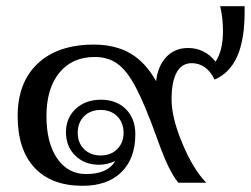

<svg xmlns="http://www.w3.org/2000/svg" viewBox="-20 -590 810 620"><path d="M770 -570V-553Q770 -462 746 -408Q722 -354 673 -333Q647 -386 599 -386Q567 -386 550.5 -356Q534 -326 534 -269Q534 -210 569 -126.5Q604 -43 646 0H556Q540 -19 523.5 -53Q507 -87 484 -152Q447 -254 418.5 -308Q390 -362 359.5 -384Q329 -406 286 -406Q213 -406 171.5 -355Q130 -304 130 -215Q130 -129 164.5 -78.5Q199 -28 258 -28Q328 -28 352 -70Q326 -58 300 -58Q253 -58 223 -87.5Q193 -117 193 -163Q193 -209 224.5 -238.5Q256 -268 306 -268Q356 -268 386.5 -237.5Q417 -207 417 -157Q417 -78 372 -34Q327 10 247 10Q146 10 91.5 -48.5Q37 -107 37 -215Q37 -324 102 -385Q167 -446 283 -446Q352 -446 401 -417.5Q450 -389 484 -328Q490 -378 517.5 -406.5Q545 -435 587 -435Q641 -435 676 -391Q700 -426 700 -490Q700 -532 691 -570ZM379 -161Q379 -194 358.5 -214.5Q338 -235 305 -235Q272 -235 251.5 -214.5Q231 -194 231 -161Q231 -129 251.5 -108.5Q272 -88 305 -88Q338 -88 358.5 -108.5Q379 -129 379 -161Z"/></svg>

Font: Fahkwang
Style: Regular
Weight: 400
Version: Version 1.000; ttfautohint (v1.6)